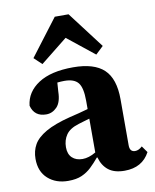

<svg xmlns="http://www.w3.org/2000/svg" viewBox="-86 -825 731 906"><g transform="rotate(-10 279.5 -372.0)"><path d="M438 14Q389 14 361 -8Q333 -30 322 -70H319Q299 -46 279 -27Q259 -8 233 3.5Q207 15 168 15Q109 15 71 -19Q33 -53 33 -114Q33 -152 50 -182Q67 -212 109.5 -236.5Q152 -261 227 -280Q250 -285 272 -291Q294 -297 316 -303V-343Q316 -405 297 -429Q278 -453 231 -453Q223 -453 214.5 -452.5Q206 -452 197 -451L194 -408Q193 -357 171 -334.5Q149 -312 120 -312Q63 -312 49 -366Q56 -431 116 -470Q176 -509 282 -509Q383 -509 430 -464.5Q477 -420 477 -322V-101Q477 -69 503 -69Q520 -69 537 -85L559 -54Q523 14 438 14ZM184 -143Q184 -110 202.5 -92.5Q221 -75 252 -75Q282 -75 316 -95V-257Q302 -253 288.5 -249Q275 -245 262 -241Q219 -228 201.5 -202.5Q184 -177 184 -143ZM401 -549 272 -652 143 -549 106 -584 239 -759H305L438 -584Z"/></g></svg>

Font: Source Serif 4 SmText
Style: Bold
Weight: 700
Designer: Frank Grießhammer
Foundry: Adobe
Version: Version 4.005;hotconv 1.1.0;makeotfexe 2.6.0